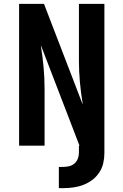

<svg xmlns="http://www.w3.org/2000/svg" viewBox="-20 -755 640 995"><path d="M306 220H285V110H306Q322 110 337.5 106.5Q353 103 365 93Q377 83 383 68Q389 53 389 38V0H392L192 -520Q192 -520 192 -519.5Q192 -519 192 -519V-516Q201 -461 206 -405.5Q211 -350 211 -294V0H79V-735H208L408 -215Q408 -215 408 -215.5Q408 -216 408 -216V-219Q408 -219 408 -219.5Q408 -220 408 -220V-221Q399 -275 394 -330.5Q389 -386 389 -441V-735H521V38Q521 65 515 91Q509 117 494 139.5Q479 162 457.5 178Q436 194 411 203.5Q386 213 359.5 216.5Q333 220 306 220Z"/></svg>

Font: Iosevka SS04 XBd Ex
Style: Regular
Weight: 800
Width: 7
Monospace: yes
Designer: Belleve Invis
Foundry: Belleve Invis
Version: Version 19.0.0; ttfautohint (v1.8.4)